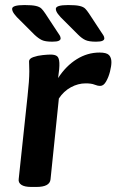

<svg xmlns="http://www.w3.org/2000/svg" viewBox="-20 -738 461 760"><path d="M104 2Q77 2 64.5 -6.5Q52 -15 54 -29L89 -357Q96 -419 96 -456Q96 -470 95.5 -478Q95 -486 95 -495Q95 -506 112 -512Q129 -518 149.5 -520Q170 -522 180 -522Q198 -522 206 -515.5Q214 -509 215 -489Q216 -469 210 -429Q241 -477 283.5 -503.5Q326 -530 374 -530Q402 -530 411.5 -520Q421 -510 421 -492Q421 -477 415.5 -455Q410 -433 400 -415.5Q390 -398 377 -398Q366 -398 354 -403Q342 -408 319 -408Q289 -408 260.5 -392.5Q232 -377 213 -348L180 -28Q177 2 124 2ZM360 -573Q332 -573 318 -579.5Q304 -586 289 -601L233 -657Q218 -671 209.5 -682.5Q201 -694 201 -703Q201 -718 250 -718Q280 -718 295 -714.5Q310 -711 317 -704Q324 -697 332 -685L378 -615Q385 -605 389 -598.5Q393 -592 393 -586Q393 -580 385.5 -576.5Q378 -573 360 -573ZM187 -573Q159 -573 145.5 -579.5Q132 -586 116 -601L60 -657Q45 -671 36.5 -682.5Q28 -694 28 -703Q28 -718 77 -718Q107 -718 122 -714.5Q137 -711 144 -704Q151 -697 159 -685L205 -615Q212 -605 216 -598.5Q220 -592 220 -586Q220 -580 212.5 -576.5Q205 -573 187 -573Z"/></svg>

Font: Asap Semi Expanded Semi Expanded SemiBold
Style: Italic
Weight: 600
Width: 6
Italic angle: -6°
Designer: Pablo Cosgaya
Foundry: Omnibus-Type
Version: Version 3.001; ttfautohint (v1.8.4.7-5d5b)